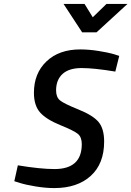

<svg xmlns="http://www.w3.org/2000/svg" viewBox="-20 -948 670 979"><path d="M630 -928 472 -783H399L304 -928H411L453 -860L523 -928ZM568 -583Q460 -601 396 -601Q332 -601 299 -571Q266 -541 266 -487Q266 -453 285.5 -436.5Q305 -420 379.5 -390Q454 -360 482.5 -326Q511 -292 511 -226Q511 -113 442.5 -51Q374 11 257 11Q212 11 161 2.5Q110 -6 82 -15L53 -24L71 -105Q186 -86 258 -86Q397 -86 397 -213Q397 -248 378 -264.5Q359 -281 287.5 -310Q216 -339 184.5 -374.5Q153 -410 153 -475Q153 -574 217 -635Q281 -696 389 -696Q434 -696 483.5 -688Q533 -680 560 -672L588 -663Z"/></svg>

Font: Titillium Web SemiBold
Style: Italic
Weight: 600
Italic angle: -13°
Version: Version 1.002;PS 57.000;hotconv 1.0.70;makeotf.lib2.5.55311